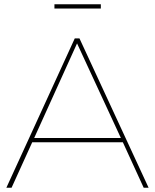

<svg xmlns="http://www.w3.org/2000/svg" viewBox="-20 -879 726 899"><path d="M545.9 -232.9 340.8 -675.8 140.1 -232.9ZM555.2 -212.9H130.9L34.2 0H9.8L330.1 -699.2H352.1L675.8 0H652.8ZM452.1 -838.9H234.9V-858.9H452.1Z"/></svg>

Font: Montserrat-Hairline
Style: Regular
Weight: 250
Designer: Julieta Ulanovsky
Foundry: Julieta Ulanovsky
Version: Version 1.000;PS 002.000;hotconv 1.0.70;makeotf.lib2.5.58329